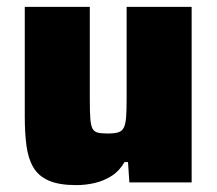

<svg xmlns="http://www.w3.org/2000/svg" viewBox="-20 -530 630 558"><path d="M202 8Q152 8 122 -5Q92 -18 77 -43.5Q62 -69 57 -106Q52 -143 52 -191V-510H241V-241Q241 -205 242.5 -185Q244 -165 249 -156Q254 -147 264.5 -144.5Q275 -142 293 -142Q313 -142 324 -145.5Q335 -149 340 -159.5Q345 -170 346.5 -189.5Q348 -209 348 -243V-510H537V0H356L352 -59H342Q327 -33 304 -18.5Q281 -4 254.5 2Q228 8 202 8Z"/></svg>

Font: Saira Thin ExtraBold
Style: Regular
Weight: 800
Version: Version 1.101